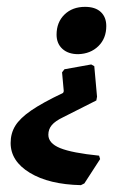

<svg xmlns="http://www.w3.org/2000/svg" viewBox="-20 -530 362 560"><path d="M255 -337 263 -248 261 -237 164 -188Q141 -177 131 -165Q121 -153 121 -137Q121 -112 155.5 -98Q190 -84 269 -76L272 -66L226 5L216 10Q123 8 67 -26Q11 -60 11 -113Q11 -141 24.5 -163Q38 -185 70.5 -207.5Q103 -230 164 -259L166 -264L161 -319L168 -328L246 -342ZM290 -454Q290 -418 267 -395.5Q244 -373 208 -372Q179 -372 162 -387.5Q145 -403 145 -429Q145 -465 168 -487.5Q191 -510 228 -510Q258 -510 274 -495Q290 -480 290 -454Z"/></svg>

Font: Alegreya SC
Style: Bold Italic
Weight: 700
Italic angle: -7°
Designer: Juan Pablo del Peral
Foundry: Huerta Tipografica
Version: Version 2.007; ttfautohint (v1.6)